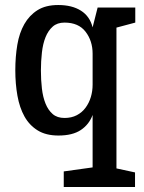

<svg xmlns="http://www.w3.org/2000/svg" viewBox="-20 -530 572 765"><path d="M234 153 349 137V-72Q335 -34 302 -12Q269 10 213 10Q163 10 130 -10.5Q97 -31 77.5 -66Q58 -101 49.5 -148.5Q41 -196 41 -250Q41 -304 49 -351.5Q57 -399 77 -434Q97 -469 129.5 -489.5Q162 -510 212 -510Q267 -510 302.5 -487.5Q338 -465 349 -421L369 -500H519V-440L444 -420V141L518 157V215H234ZM237 -440Q208 -440 190 -424Q172 -408 161.5 -382Q151 -356 147 -321Q143 -286 143 -249Q143 -211 147 -177Q151 -143 161.5 -117Q172 -91 190 -75.5Q208 -60 237 -60Q265 -60 286 -71Q307 -82 321 -101Q335 -120 342 -143.5Q349 -167 349 -193V-316Q349 -367 321 -403.5Q293 -440 237 -440Z"/></svg>

Font: Hermeneus One
Style: Regular
Weight: 400
Designer: Rodrigo Fuenzalida, Pablo Impallari
Foundry: Pablo Impallari, Rodrigo Fuenzalida
Version: Version 1.002; ttfautohint (v0.93) -l 8 -r 50 -G 200 -x 14 -